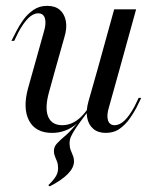

<svg xmlns="http://www.w3.org/2000/svg" viewBox="-20 -446 528 663"><path d="M151.6 197.6 146.8 193.5Q164.5 176.6 172.6 163.3Q180.6 150 180.6 135.5Q180.6 121.8 177 112.1Q173.4 102.4 169.8 94Q166.1 85.5 166.1 75.8Q166.1 61.3 176.2 50Q186.3 38.7 202.8 25Q219.4 11.3 238.7 -11.3Q246.8 -20.2 249.2 -23.4Q251.6 -26.6 256.9 -33.9Q262.1 -41.1 277.4 -59.7L281.5 -58.1Q255.6 -24.2 242.7 -4.8Q229.8 14.5 225 25.8Q220.2 37.1 220.2 48.4Q220.2 61.3 223.8 71.4Q227.4 81.5 231.5 90.7Q235.5 100 235.5 111.3Q235.5 133.1 214.1 154.8Q192.7 176.6 151.6 197.6ZM171 -206.5 150 -130.6Q133.9 -74.2 146 -44Q158.1 -13.7 195.2 -13.7Q229.8 -13.7 259.3 -41.9Q288.7 -70.2 318.5 -131.5V-125.8Q285.5 -54 247.2 -20.6Q208.9 12.9 159.7 12.9Q103.2 12.9 80.6 -29Q58.1 -71 76.6 -140.3L95.2 -206.5ZM95.2 -206.5 131.5 -336.3Q140.3 -365.3 135.1 -382.7Q129.8 -400 112.1 -400Q94.4 -400 77.4 -383.1Q60.5 -366.1 43.5 -334.7L29 -304.8H19.4L37.1 -339.5Q46 -357.3 60.1 -377Q74.2 -396.8 94.8 -411.3Q115.3 -425.8 142.7 -425.8Q170.2 -425.8 186.3 -412.1Q202.4 -398.4 207.3 -373.8Q212.1 -349.2 202.4 -317.7L171 -206.5ZM316.9 -206.5 374.2 -413.7H450L392.7 -206.5ZM356.5 -76.6Q347.6 -48.4 352.8 -31Q358.1 -13.7 375.8 -13.7Q393.5 -13.7 410.5 -30.2Q427.4 -46.8 444.4 -78.2L458.9 -108.1H467.7L450.8 -73.4Q441.9 -56.5 427.8 -36.3Q413.7 -16.1 393.5 -1.6Q373.4 12.9 345.2 12.9Q318.5 12.9 302 -1.2Q285.5 -15.3 281 -39.9Q276.6 -64.5 285.5 -96L316.9 -206.5H392.7Z"/></svg>

Font: Playfair 144pt SemiCondensed
Style: Italic
Weight: 400
Width: 4
Italic angle: -15.6°
Designer: Claus Eggers Sørensen
Foundry: Claus Eggers Sørensen
Version: Version 2.203